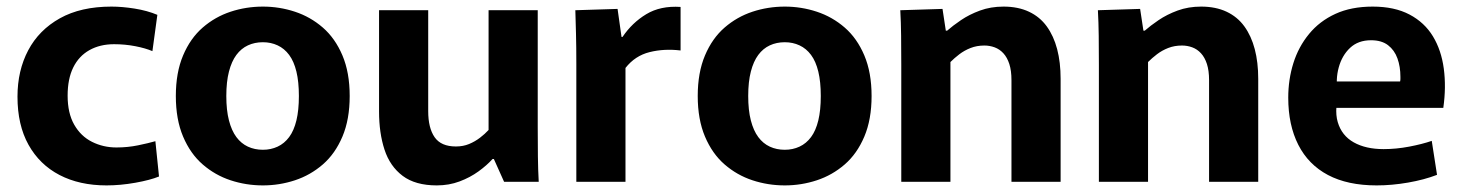

<svg xmlns="http://www.w3.org/2000/svg" viewBox="-20 -551 4432 582"><path d="M303 11Q221 11 160.5 -20.5Q100 -52 66.5 -112Q33 -172 33 -258Q33 -337 65.5 -398.5Q98 -460 161.5 -495.5Q225 -531 318 -531Q350 -531 388 -525Q426 -519 457 -506L442 -396Q421 -405 390 -411Q359 -417 326 -417Q283 -417 251 -399Q219 -381 202 -346.5Q185 -312 185 -261Q185 -208 205 -173Q225 -138 259 -121Q293 -104 333 -104Q367 -104 398.5 -110.5Q430 -117 451 -123L462 -16Q435 -5 390 3Q345 11 303 11Z M777 11Q726 11 679 -4.5Q632 -20 594.5 -52.5Q557 -85 535 -137Q513 -189 513 -260Q513 -331 535 -383Q557 -435 594.5 -467.5Q632 -500 679 -515.5Q726 -531 777 -531Q827 -531 874 -515.5Q921 -500 958.5 -467.5Q996 -435 1018 -383Q1040 -331 1040 -260Q1040 -189 1018 -137Q996 -85 958.5 -52.5Q921 -20 874 -4.5Q827 11 777 11ZM777 -97Q801 -97 821.5 -106.5Q842 -116 856.5 -135.5Q871 -155 878.5 -186Q886 -217 886 -260Q886 -303 878.5 -334Q871 -365 856.5 -384.5Q842 -404 821.5 -413.5Q801 -423 777 -423Q752 -423 731.5 -413.5Q711 -404 696.5 -384.5Q682 -365 674 -334Q666 -303 666 -260Q666 -217 674 -186Q682 -155 696.5 -135.5Q711 -116 731.5 -106.5Q752 -97 777 -97Z M1304 11Q1239 11 1200.5 -18Q1162 -47 1145.5 -97.5Q1129 -148 1129 -213V-520H1278V-214Q1278 -163 1297.5 -135Q1317 -107 1362 -107Q1384 -107 1402 -114.5Q1420 -122 1435 -133.5Q1450 -145 1461 -157V-520H1610V-166Q1610 -118 1610.5 -77Q1611 -36 1613 0H1508L1477 -69H1473Q1456 -50 1430.5 -31.5Q1405 -13 1373 -1Q1341 11 1304 11Z M1727 0V-357Q1727 -410 1726 -448Q1725 -486 1724 -520L1852 -524L1864 -439H1867Q1896 -482 1939 -508Q1982 -534 2043 -530V-398Q1993 -404 1949 -393Q1905 -382 1876 -345V0Z M2359 11Q2308 11 2261 -4.5Q2214 -20 2176.5 -52.5Q2139 -85 2117 -137Q2095 -189 2095 -260Q2095 -331 2117 -383Q2139 -435 2176.5 -467.5Q2214 -500 2261 -515.5Q2308 -531 2359 -531Q2409 -531 2456 -515.5Q2503 -500 2540.5 -467.5Q2578 -435 2600 -383Q2622 -331 2622 -260Q2622 -189 2600 -137Q2578 -85 2540.5 -52.5Q2503 -20 2456 -4.5Q2409 11 2359 11ZM2359 -97Q2383 -97 2403.5 -106.5Q2424 -116 2438.5 -135.5Q2453 -155 2460.5 -186Q2468 -217 2468 -260Q2468 -303 2460.5 -334Q2453 -365 2438.5 -384.5Q2424 -404 2403.5 -413.5Q2383 -423 2359 -423Q2334 -423 2313.5 -413.5Q2293 -404 2278.5 -384.5Q2264 -365 2256 -334Q2248 -303 2248 -260Q2248 -217 2256 -186Q2264 -155 2278.5 -135.5Q2293 -116 2313.5 -106.5Q2334 -97 2359 -97Z M2712 -354Q2712 -402 2711.5 -443Q2711 -484 2709 -520L2837 -524L2847 -458H2851Q2868 -473 2893 -490Q2918 -507 2950.5 -519Q2983 -531 3022 -531Q3066 -531 3099 -515.5Q3132 -500 3153 -471Q3174 -442 3184.5 -402Q3195 -362 3195 -312V0H3046V-308Q3046 -337 3039.5 -357Q3033 -377 3021.5 -389.5Q3010 -402 2995 -407.5Q2980 -413 2964 -413Q2941 -413 2922 -405.5Q2903 -398 2888 -386.5Q2873 -375 2861 -363V0H2712Z M3311 -354Q3311 -402 3310.5 -443Q3310 -484 3308 -520L3436 -524L3446 -458H3450Q3467 -473 3492 -490Q3517 -507 3549.5 -519Q3582 -531 3621 -531Q3665 -531 3698 -515.5Q3731 -500 3752 -471Q3773 -442 3783.5 -402Q3794 -362 3794 -312V0H3645V-308Q3645 -337 3638.5 -357Q3632 -377 3620.5 -389.5Q3609 -402 3594 -407.5Q3579 -413 3563 -413Q3540 -413 3521 -405.5Q3502 -398 3487 -386.5Q3472 -375 3460 -363V0H3311Z M4153 11Q4065 11 4005.5 -20.5Q3946 -52 3915.5 -112Q3885 -172 3885 -255Q3885 -310 3900.5 -359.5Q3916 -409 3948 -448Q3980 -487 4028 -509Q4076 -531 4141 -531Q4207 -531 4252.5 -507Q4298 -483 4323.5 -441Q4349 -399 4356.5 -343Q4364 -287 4355 -224H3964L4043 -283Q4023 -222 4035 -181Q4047 -140 4083.5 -119.5Q4120 -99 4174 -99Q4212 -99 4251.5 -106.5Q4291 -114 4320 -124L4336 -21Q4297 -6 4248 2.5Q4199 11 4153 11ZM3965 -304H4224Q4225 -308 4225 -311.5Q4225 -315 4225 -318Q4225 -349 4216 -374Q4207 -399 4187.5 -414Q4168 -429 4136 -429Q4097 -429 4072.5 -406Q4048 -383 4038 -346.5Q4028 -310 4035 -269Z"/></svg>

Font: Murecho Thin SemiBold
Style: Regular
Weight: 600
Version: Version 1.010